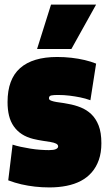

<svg xmlns="http://www.w3.org/2000/svg" viewBox="-20 -809 470 839"><path d="M16 -21 35 -177Q50 -172 70.5 -167.5Q91 -163 113 -159.5Q135 -156 156 -154.5Q177 -153 194 -153Q215 -153 224.5 -157.5Q234 -162 234 -169Q234 -177 225 -181.5Q216 -186 200.5 -188.5Q185 -191 165.5 -194Q146 -197 125 -202Q97 -209 76 -222.5Q55 -236 40.5 -256.5Q26 -277 19.5 -303.5Q13 -330 13 -363Q13 -463 68 -511.5Q123 -560 230 -560Q262 -560 292.5 -556.5Q323 -553 350.5 -546.5Q378 -540 400 -531L375 -371Q353 -379 330.5 -383.5Q308 -388 284 -391Q260 -394 233 -394Q215 -394 204.5 -392Q194 -390 194 -380Q194 -374 199.5 -371Q205 -368 215.5 -365.5Q226 -363 242 -361Q258 -359 278 -355Q307 -350 333 -339.5Q359 -329 379 -310Q399 -291 411 -260.5Q423 -230 423 -183Q423 -142 412 -110.5Q401 -79 381 -56Q361 -33 333.5 -18.5Q306 -4 271 3Q236 10 196 10Q163 10 132.5 6.5Q102 3 73.5 -3.5Q45 -10 16 -21ZM142 -595 203 -789H400L292 -595Z"/></svg>

Font: Georama SemiCondensed Black
Style: Regular
Weight: 900
Width: 4
Designer: Jean-Baptiste Levee
Foundry: Production Type
Version: Version 1.001